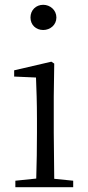

<svg xmlns="http://www.w3.org/2000/svg" viewBox="-20 -780 368 800"><path d="M160 -655C189 -655 215 -676 215 -707C215 -738 189 -760 160 -760C130 -760 107 -738 107 -707C107 -676 130 -655 160 -655ZM130 0H285V-27L206 -35L204 -227V-378L206 -515L194 -523L39 -487V-461L130 -457C132 -407 134 -352 134 -285V-227C134 -173 133 -91 131 -36L44 -27V0Z"/></svg>

Font: Noto Serif JP Light
Style: Regular
Weight: 300
Designer: Ryoko NISHIZUKA 西塚涼子 (kana & ideographs); Frank Grießhammer (Latin, Greek & Cyrillic); Wenlong ZHANG 张文龙 (bopomofo); San
Foundry: Adobe
Version: Version 2.001;hotconv 1.1.0;makeotfexe 2.6.0